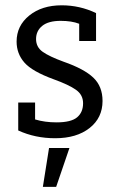

<svg xmlns="http://www.w3.org/2000/svg" viewBox="-20 -514 447 731"><path d="M190.1 12.3Q113.6 12.3 49.4 -17.3V-123.5H113.6V-59.3Q150.6 -48.1 195.1 -48.1Q250.6 -48.1 273.5 -67.3Q296.3 -86.4 296.3 -121Q296.3 -153.1 269.1 -172.2Q242 -191.4 184 -212.3Q102.5 -242 72.8 -275.9Q43.2 -309.9 43.2 -355.6Q43.2 -416 91.4 -454.9Q139.5 -493.8 214.8 -493.8Q284 -493.8 345.7 -464.2V-358H281.5V-423.5Q253.1 -434.6 211.1 -434.6Q164.2 -434.6 140.7 -415.4Q117.3 -396.3 117.3 -365.4Q117.3 -334.6 142.6 -316.7Q167.9 -298.8 222.2 -279Q300 -251.9 335.2 -218.5Q370.4 -185.2 370.4 -129.6Q370.4 -65.4 321 -26.5Q271.6 12.3 190.1 12.3ZM166.7 49.4H244.4L193.8 197.5H143.2Z"/></svg>

Font: Slabo 27px
Style: Regular
Weight: 400
Version: Version 1.02 Build 003a